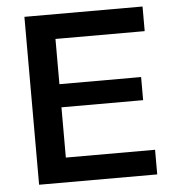

<svg xmlns="http://www.w3.org/2000/svg" viewBox="-50 -714 696 761"><g transform="rotate(-5 298.5 -334.0)"><path d="M545 0H75V-668H545V-570H190V-390H515V-298H190V-98H545Z"/></g></svg>

Font: Celebes SemiBold
Style: Regular
Weight: 600
Designer: Anugrah Pasau
Foundry: Lafontype
Version: Version 1.000